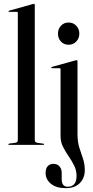

<svg xmlns="http://www.w3.org/2000/svg" viewBox="-20 -756 486 1002"><path d="M161.5 -730.5V-25.5Q161.5 -13 173.5 -11L205 -6.5Q210 -6 210 -3Q210 0 206 0H26.5Q23.5 0 23.5 -3Q23.5 -5.5 30 -7L61 -11Q73 -13 73 -25V-688.5Q73 -694 67 -694H28Q24.5 -694 24.5 -697Q24.5 -699.5 28.5 -700.5L148.5 -734Q154.5 -736 157 -736Q161.5 -736 161.5 -730.5ZM337.5 -522.5Q313.5 -522.5 298 -539.2Q282.5 -556 282.5 -580.5Q282.5 -605 298.2 -621.8Q314 -638.5 337.5 -638.5Q362.5 -638.5 378.2 -621.5Q394 -604.5 394 -580.5Q394 -556 378 -539.2Q362 -522.5 337.5 -522.5ZM384.5 -56.5Q384.5 -15.5 394 14.5Q403.5 44.5 413 72Q422.5 99.5 422.5 132Q422.5 173.5 396.2 199.8Q370 226 323.5 226Q273.5 226 245.8 203Q218 180 218 147Q218 123 229.2 111Q240.5 99 259.5 99Q278 99 290 111.8Q302 124.5 302 145.5V179Q302 218.5 333.5 218.5Q379.5 218.5 379.5 161.5Q379.5 133 367 108Q354.5 83 338 59.2Q321.5 35.5 308.8 10Q296 -15.5 296 -45.5V-394.5Q296 -400 290 -400H251.5Q247.5 -400 247.5 -403Q247.5 -405.5 251.5 -407L370.5 -440Q377.5 -442 380 -442Q384.5 -442 384.5 -436Z"/></svg>

Font: Fraunces144ptRegular
Style: Regular
Weight: 400
Version: Version 1.000;[0bf87f6ff]